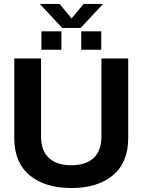

<svg xmlns="http://www.w3.org/2000/svg" viewBox="-20 -939 719 969"><path d="M294 -798 181 -919H281L341 -846L402 -919H500L387 -798ZM189 -688V-781H290V-688ZM390 -688V-781H491V-688ZM340 10Q207 10 129.5 -54.5Q52 -119 52 -242V-644H187V-252Q187 -178 227 -141.5Q267 -105 340 -105Q413 -105 452.5 -141.5Q492 -178 492 -252V-644H627V-242Q627 -119 550 -54.5Q473 10 340 10Z"/></svg>

Font: Kanit Medium
Style: Regular
Weight: 500
Designer: Katatrad Team
Foundry: CadsonDemak
Version: Version 2.000; ttfautohint (v1.8.3)